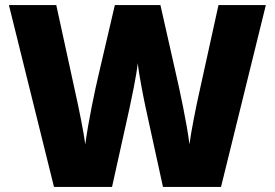

<svg xmlns="http://www.w3.org/2000/svg" viewBox="-20 -734 1079 754"><path d="M1024 -714H838L759 -355C751 -319 730 -216 724 -167C715 -245 684 -388 671 -444L610 -714H431L368 -444C354 -386 325 -248 315 -167C309 -214 287 -321 279 -356L201 -714H15L192 0H420L489 -311C494 -334 516 -437 521 -486C526 -437 547 -334 552 -311L620 0H848Z"/></svg>

Font: Noto Sans Canadian Aboriginal Black
Style: Regular
Weight: 900
Designer: Monotype Design Team, Typotheque's Kevin King
Foundry: Monotype Imaging Inc.
Version: Version 2.004